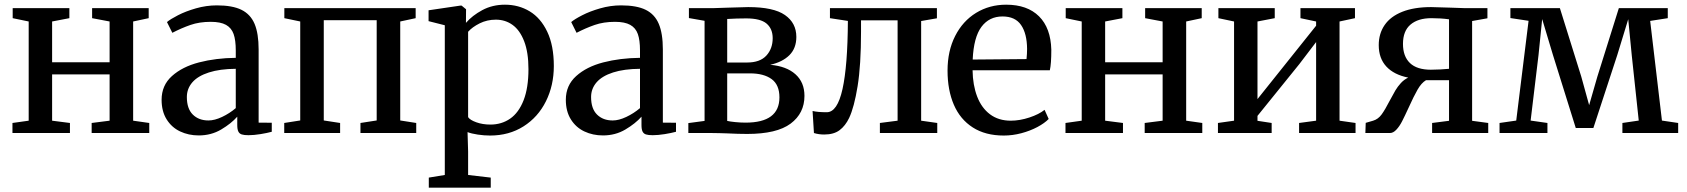

<svg xmlns="http://www.w3.org/2000/svg" viewBox="-20 -582 7380 840"><path d="M286 0H34.5V-44L105.5 -54V-488L35.5 -502.5V-546.5H283.5V-502.5L208 -488V-309.5H459.5V-488L383 -502.5V-546.5H630.5V-502.5L562.5 -488V-54L633 -44V0H381V-44L459.5 -54V-256.5H208V-54L286 -44Z M1011.5 -329V-361.5Q1011.5 -406.5 1002 -433.2Q992.5 -460 968.8 -473.2Q945 -486.5 902 -486.5Q852.5 -486.5 813 -472.8Q773.5 -459 734 -438.5L710.5 -485.5Q725 -498 758.5 -515.2Q792 -532.5 837.2 -545.5Q882.5 -558.5 929 -558.5Q997 -558.5 1036.5 -539Q1076 -519.5 1093.8 -477.5Q1111.5 -435.5 1111.5 -365.5V-45.5L1169 -45V-5.5Q1149 0 1119.5 4.8Q1090 9.5 1067 9.5Q1048 9.5 1037.8 6.2Q1027.5 3 1022.8 -6.5Q1018 -16 1018 -35.5V-71.5Q991.5 -41.5 947.8 -15.5Q904 10.5 849.5 10.5Q805 10.5 768 -7Q731 -24.5 709 -59.8Q687 -95 687 -145.5Q687 -208.5 732.2 -249.2Q777.5 -290 850.8 -309Q924 -328 1011.5 -329ZM1011.5 -109V-281Q942 -280.5 893.8 -265Q845.5 -249.5 821.5 -221.8Q797.5 -194 797.5 -157.5Q797.5 -106.5 823.5 -80.8Q849.5 -55 892 -55Q919 -55 951.8 -70.5Q984.5 -86 1011.5 -109Z M1468 0H1223.5V-44L1293.5 -55V-488L1224 -502.5V-546.5H1798.5V-502.5L1731 -488V-55L1801 -44V0H1557V-44L1628 -55V-493.5H1396.5V-55L1468 -44Z M2124 11Q2098 11 2070 6.8Q2042 2.5 2025.5 -4L2028 80.5V183.5L2127 195V239H1856V195L1926 183.5V-471.5L1855 -489.5V-537L1994 -557.5H1999.5L2019 -541.5L2018.5 -482Q2046 -514 2090.2 -537.8Q2134.5 -561.5 2189 -561.5Q2249 -561.5 2297.2 -532.5Q2345.5 -503.5 2374.2 -443.2Q2403 -383 2403 -293Q2403 -208.5 2368.5 -139Q2334 -69.5 2270.5 -29.2Q2207 11 2124 11ZM2028 -443V-69.5Q2036 -57 2063.8 -47Q2091.5 -37 2125.5 -37Q2174.5 -37 2212 -63Q2249.5 -89 2270.8 -143.5Q2292 -198 2292 -279.5Q2292 -353 2273.2 -401.5Q2254.5 -450 2222.5 -473Q2190.5 -496 2149.5 -496Q2111 -496 2078.5 -479.8Q2046 -463.5 2028 -443Z M2780 -329V-361.5Q2780 -406.5 2770.5 -433.2Q2761 -460 2737.2 -473.2Q2713.5 -486.5 2670.5 -486.5Q2621 -486.5 2581.5 -472.8Q2542 -459 2502.5 -438.5L2479 -485.5Q2493.5 -498 2527 -515.2Q2560.5 -532.5 2605.8 -545.5Q2651 -558.5 2697.5 -558.5Q2765.5 -558.5 2805 -539Q2844.5 -519.5 2862.2 -477.5Q2880 -435.5 2880 -365.5V-45.5L2937.5 -45V-5.5Q2917.5 0 2888 4.8Q2858.5 9.5 2835.5 9.5Q2816.5 9.5 2806.2 6.2Q2796 3 2791.2 -6.5Q2786.5 -16 2786.5 -35.5V-71.5Q2760 -41.5 2716.2 -15.5Q2672.5 10.5 2618 10.5Q2573.5 10.5 2536.5 -7Q2499.5 -24.5 2477.5 -59.8Q2455.5 -95 2455.5 -145.5Q2455.5 -208.5 2500.8 -249.2Q2546 -290 2619.2 -309Q2692.5 -328 2780 -329ZM2780 -109V-281Q2710.5 -280.5 2662.2 -265Q2614 -249.5 2590 -221.8Q2566 -194 2566 -157.5Q2566 -106.5 2592 -80.8Q2618 -55 2660.5 -55Q2687.5 -55 2720.2 -70.5Q2753 -86 2780 -109Z M3160.5 1.5Q3145 1 3128.2 0.5Q3111.5 0 3096 0H2991.5V-43.5L3062.5 -53V-491L2994 -503V-546.5H3104Q3117 -546.5 3165 -548.5Q3237.5 -551 3253.5 -551Q3364.5 -551 3414.2 -516.2Q3464 -481.5 3464 -420.5Q3464 -371 3433.8 -340.8Q3403.5 -310.5 3349.5 -298.5Q3420.5 -292.5 3460 -257.2Q3499.5 -222 3499.5 -162.5Q3499.5 -86.5 3439 -41.2Q3378.5 4 3249 4Q3210.5 4 3160.5 1.5ZM3248.5 -308.5Q3305 -308.5 3332.8 -338.8Q3360.5 -369 3360.5 -415Q3360.5 -456 3333.8 -478.8Q3307 -501.5 3244.5 -501.5Q3204 -501.5 3161.5 -499V-308.5ZM3390 -156Q3390 -211 3355.8 -236Q3321.5 -261 3261 -261H3161.5V-53Q3174.5 -50 3197 -47.8Q3219.5 -45.5 3242 -45.5Q3390 -45.5 3390 -156Z M3541 0 3535 -96.5Q3557 -91 3597 -91Q3643.5 -91 3666 -192.5Q3688.5 -294 3689.5 -490.5L3611 -502.5V-546.5H4079V-502L4010 -490V-54L4080.5 -44V0H3829.5V-44L3907 -54V-493H3747V-443.5Q3747 -297 3732 -204.8Q3717 -112.5 3695 -66Q3678.5 -31.5 3653.2 -12.5Q3628 6.5 3586 6.5Q3561.5 6.5 3541 0Z M4125.5 -273Q4125.5 -359 4158.8 -424.5Q4192 -490 4250.5 -525.8Q4309 -561.5 4382 -561.5Q4474.5 -561.5 4525.8 -510.5Q4577 -459.5 4579.5 -364.5Q4579.5 -302.5 4573 -274.5H4235Q4236 -209.5 4255 -159.8Q4274 -110 4311.2 -82Q4348.5 -54 4402 -54Q4441.5 -54 4483.8 -68Q4526 -82 4550 -101.5L4568 -61.5Q4550 -43 4518.5 -26.2Q4487 -9.5 4448.5 0.8Q4410 11 4371.5 11Q4291 11 4235.8 -24.5Q4180.5 -60 4153 -124Q4125.5 -188 4125.5 -273ZM4471 -323.5Q4473.5 -347 4473.5 -368Q4473 -435 4447.2 -472.5Q4421.5 -510 4366 -510Q4308 -510 4274 -464.8Q4240 -419.5 4235.5 -321.5Z M4893 0H4641.5V-44L4712.5 -54V-488L4642.5 -502.5V-546.5H4890.5V-502.5L4815 -488V-309.5H5066.5V-488L4990 -502.5V-546.5H5237.5V-502.5L5169.5 -488V-54L5240 -44V0H4988V-44L5066.5 -54V-256.5H4815V-54L4893 -44Z M5543.5 0H5308.5V-44L5379 -54V-488L5310.5 -502.5V-546.5H5557V-502.5L5481.5 -488V-148.5L5738 -469.5V-488L5669.5 -502.5V-546.5H5908V-502.5L5840.5 -488V-54L5910.5 -44V0H5663.5V-44L5738 -54V-398L5664.5 -301.5L5481.5 -75V-53.5L5543.5 -44Z M6420.5 -53.5 6491 -44V0H6245.5V-44L6319.5 -53.5V-231H6218.5Q6198.5 -219 6181.8 -189.8Q6165 -160.5 6142.5 -110.5Q6125.5 -73.5 6114.2 -51.5Q6103 -29.5 6089.2 -14.8Q6075.5 0 6061 0H5953.5L5955 -44.5L5987.5 -54Q6009.5 -60.5 6024.8 -81.5Q6040 -102.5 6060 -141.5Q6075 -170 6085 -186.8Q6095 -203.5 6109 -218.8Q6123 -234 6141 -242.5Q6078.5 -255 6045.2 -291Q6012 -327 6012 -384.5Q6012 -435 6037.8 -472.5Q6063.5 -510 6115 -530.5Q6166.5 -551 6241 -551Q6261 -551 6327 -548.5Q6370 -546.5 6384.5 -546.5H6487.5V-502L6420.5 -490ZM6319.5 -497.5Q6283.5 -502.5 6242.5 -502.5Q6184 -502.5 6151 -474.5Q6118 -446.5 6118 -390Q6118 -335.5 6148.5 -306.2Q6179 -277 6240 -277Q6256.5 -277 6281.5 -278.2Q6306.5 -279.5 6319.5 -281Z M6750 0H6540.5V-44L6613.5 -54.5L6667.5 -491L6588 -503V-546.5H6804.5L6898 -247L6932.5 -122L6968.5 -247L7062.5 -546.5H7276.5V-502.5L7199.5 -490.5L7251 -54.5L7322 -44V0H7078V-44L7149.5 -54.5L7119 -339.5L7103.5 -498L7055.5 -341L6951 -22H6874L6774 -342L6727 -498.5L6711 -341L6676.5 -54.5L6750 -44Z"/></svg>

Font: Merriweather 12pt
Style: Regular
Weight: 400
Designer: Eben Sorkin
Foundry: Eben Sorkin
Version: Version 2.100